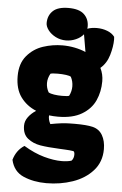

<svg xmlns="http://www.w3.org/2000/svg" viewBox="-65 -841 695 1097"><g transform="rotate(5 283.0 -293.0)"><path d="M554.2 -11.2Q554.2 62 509.5 112.1Q464.8 162.1 393.8 186.5Q322.8 210.9 243.2 210.9Q169.4 210.9 111.8 186Q54.2 161.1 39.1 94.7Q55.2 38.6 100.6 9.8Q161.6 46.4 217.5 62Q273.4 77.6 318.8 77.6Q351.6 77.6 375.5 70.3Q382.8 63 385.7 53.5Q388.7 43.9 388.7 35.6Q388.7 26.9 387.2 22.7Q385.7 18.6 382.3 15.1Q361.8 11.7 334.2 10.5Q306.6 9.3 301.3 8.8Q233.4 5.9 190.9 -1.2Q148.4 -8.3 118.2 -32.5Q87.9 -56.6 87.9 -105.5Q87.9 -131.8 105 -155Q122.1 -178.2 149.4 -195.8Q93.8 -218.8 60.3 -264.9Q26.9 -311 26.9 -384.3Q26.9 -457 64.2 -501.2Q101.6 -545.4 156.2 -563.5Q210.9 -581.5 267.6 -581.5Q303.2 -581.5 337.4 -574.7Q371.6 -567.9 400.9 -555.2L383.8 -655.3Q367.7 -635.3 340.3 -623.3Q313 -611.3 283.2 -611.3Q251.5 -611.3 224.4 -625.2Q197.3 -639.2 181.4 -660.2Q165.5 -681.2 165.5 -700.7Q165.5 -743.7 193.6 -770.5Q221.7 -797.4 283.2 -797.4Q344.7 -797.4 372.8 -770.5Q400.9 -743.7 400.9 -700.7Q400.9 -696.3 399.9 -688.5Q423.8 -697.3 454.1 -697.3Q486.3 -697.3 514.2 -686.5Q542 -675.8 556.6 -655.8Q557.6 -650.9 557.6 -640.1Q557.6 -600.1 543.2 -551Q528.8 -502 493.7 -472.2Q511.2 -437 511.2 -396.5Q511.2 -336.9 488.5 -286.6Q465.8 -236.3 413.1 -204.8Q360.4 -173.3 275.9 -173.3Q251.5 -173.3 225.1 -176.3Q223.6 -151.9 236.8 -127.4Q302.7 -140.1 343.3 -140.6L376.5 -141.1Q443.8 -141.1 478.5 -132.8Q516.6 -123.5 535.4 -90.8Q554.2 -58.1 554.2 -11.2ZM211.4 -307.1Q222.2 -300.3 243.9 -297.1Q265.6 -293.9 289.1 -293.9Q324.2 -293.9 330.1 -298.3Q343.3 -324.7 343.3 -352.5Q343.3 -381.3 330.1 -406.7Q323.7 -412.1 302 -415Q280.3 -418 254.9 -418Q223.1 -418 212.4 -414.1Q197.3 -387.2 197.3 -359.9Q197.3 -332 211.4 -307.1Z"/></g></svg>

Font: Kavoon
Style: Regular
Weight: 400
Designer: Viktoriya Grabowska
Foundry: Viktoriya Grabowska
Version: Version 1.004; ttfautohint (v1.4.1)